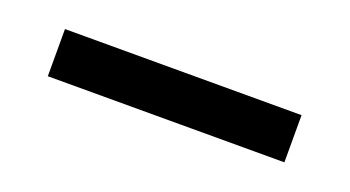

<svg xmlns="http://www.w3.org/2000/svg" viewBox="-24 -168 487 267"><g transform="rotate(20 219.0 -35.0)"><path d="M394 -69.8V0H43.9V-69.8Z"/></g></svg>

Font: Lobster Two
Style: Regular
Weight: 400
Designer: Pablo Impallari
Foundry: Pablo Impallari. www.impallari.com
Version: Version 1.006